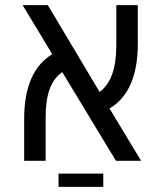

<svg xmlns="http://www.w3.org/2000/svg" viewBox="-20 -629 640 751"><path d="M158.5 -169V0H74.5V-163Q74.5 -351 184.5 -417L68.5 -609H167L369.5 -269.5Q435 -316 435 -452V-609H519V-458.5Q519 -270.5 408.5 -204.5L532 0H433.5L223.5 -347Q190 -323.5 174.2 -280.2Q158.5 -237 158.5 -169ZM209 50H384V102H209Z"/></svg>

Font: JuliaMono Light
Style: Regular
Weight: 300
Monospace: yes
Designer: cormullion
Foundry: corm
Version: Version 0.054; ttfautohint (v1.8.4)